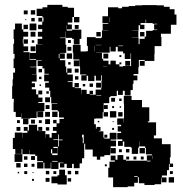

<svg xmlns="http://www.w3.org/2000/svg" viewBox="-20 -742 755 791"><path d="M72 -75H40V-107H72V-128H69V-108H43V-128H33V-174H41V-196H71V-174H72V-195H93V-203H78V-219H94V-204H99V-228H133V-204H138V-219H154V-203H139V-202H167V-175H168V-189H184V-175H193V-194H213V-203H198V-219H213V-234H199V-248H213V-234H225V-252H243V-258H223V-283H218V-288H193V-314H216V-316H191V-342H187V-368H183V-381H166V-401H181V-407H162V-435H181V-438H163V-460H155V-470H135V-492H152V-494H130V-467H105V-465H130V-437H111V-436H131V-406H111V-399H124V-383H111V-374H129V-353H138V-340H155V-322H138V-318H163V-284H135V-283H158V-259H134V-282H131V-256H104V-253H68V-275H67V-260H45V-281H36V-321H37V-335H30V-387H32V-415H34V-443H42V-461H36V-501H40V-520H35V-562H38V-581H36V-621H42V-645H70V-621H76V-581H74V-562H77V-551H96V-531H77V-527H102V-495H129V-523V-498H103V-524H128V-559H155V-560H135V-582H154V-591H136V-611H154V-622H137V-640H154V-653H138V-669H154V-653H159V-670H155V-676H131V-706H155V-712H175V-722H237V-714H259V-710H285V-672H307V-650H285V-672H278V-649H259V-641H276V-621H256V-638H255V-616H277V-620H315V-582H308V-559H284V-582H277V-586H251V-612H250V-587H227V-585H250V-558H253V-524H227V-522H247V-500H227V-494H249V-468H227H253V-443H257V-460H275V-442H258V-435H280V-407H259V-404H279V-383H287V-400H305V-382H288V-379H314V-355H315V-372H337V-355H349V-368H363V-354H350V-352H374V-373H397V-380H398V-409H400V-432H377H397V-410H375V-430H369V-408H343V-430H337V-410H315V-432H335V-435H310V-464H309V-492H308V-469H284V-493H307V-497H282V-525H307H280V-557H312V-530H336V-531H342V-553H338V-589H374V-585H398V-589H400V-617H426V-618H403V-644H426V-647H402V-675H425V-712H467V-708H483V-714H510V-717H537V-720H566V-721H626V-720H655V-714H679V-704H699V-682H707V-640H684V-603H643V-590H645V-552H617V-520H616V-491H576V-471H556V-491H576V-495H552V-465H525H550V-437H530V-431H546V-411H530V-397H527V-371H518V-349H494V-368H486V-351H466V-368H461V-346H435V-342H430V-317H407V-280H425V-262H407V-280H403V-254H374V-253H349H368V-230H375V-212H378V-219H394V-203H387V-201H406V-175H410V-171H432V-195H460V-167H436V-163H458V-139H436V-132H457V-110H435V-131H434V-103H410V-97H393V-84H379V-97H362V-126H331V-150H327V-90H318V-69H308V-49H284V-67H277V-50H255V-67H245V-52H227V-70H242V-72H221V-46H191V-72H189V-48H163V-72H159V-48H133V-74H157V-78H133V-100H125V-106H101V-125H100V-107H72ZM125 -682H107V-700H125ZM94 -683H78V-699H94ZM431 -651V-670H430V-651ZM123 -654H109V-668H123ZM88 -659H84V-663H88ZM550 -587H523V-586H551V-560H575H555V-582H576V-591H582V-615H609V-618H628V-620H615V-642H628V-644H609V-647H582V-661H580V-647H559V-640H575V-622H557V-638H551V-616H525V-615H550ZM130 -617H102V-645H130ZM95 -622H77V-640H95ZM304 -623H288V-639H304ZM126 -591H106V-611H126ZM96 -591H76V-611H96ZM395 -592H377V-610H395ZM575 -592H557V-610H575ZM95 -562H77V-580H95ZM272 -565H260V-577H272ZM121 -566H111V-576H121ZM374 -556H398V-557H374ZM480 -477H472V-468H487V-470H520V-495V-522H518V-499H494V-522H487V-554H468V-552H487V-530H465V-549H457V-530H435V-549H432V-525H400V-526H376V-525H400V-500H405V-492H427V-477H435V-492H457V-477H472V-485H480ZM371 -531V-553H370V-531ZM126 -531H106V-551H126ZM274 -533H258V-549H274ZM277 -500H255V-522H277ZM426 -501H406V-521H426ZM225 -502V-520H222V-502ZM480 -507H472V-515H480ZM102 -470V-495V-470ZM516 -471H496V-491H516ZM271 -476H261V-486H271ZM405 -469H420V-470H405ZM304 -443H288V-459H304ZM153 -444H139V-458H153ZM303 -414H289V-428H303ZM151 -416H141V-426H151ZM396 -381H376V-401H396ZM363 -384H349V-398H363ZM331 -386H321V-396H331ZM149 -388H143V-394H149ZM154 -353H138V-369H154ZM181 -356H171V-366H181ZM377 -347H397V-349H377ZM486 -141H466V-161H484V-168H463V-194H479V-200H465V-222H479V-228H463V-254H489V-238H490V-257H491V-286H507H491V-315H490V-347H522V-330H565V-300H595V-242H589V-238H623V-184H614V-172H647V-148H683V-94H680V-68H693V-54H679V-67H676V-41H668V-19H647V-11H666V9H646V-10H644V17H617V20H575V13H552V-12H548V11H533V26H506V29H446V-11H426V-51H431V-76H453V-81H436V-101H456V-84H464V-103H488V-84H499V-80H517H547H585V-102H606V-106H581V-133H578V-139H554V-160H553V-134H549V-108H523V-134H519V-137H492V-159H486ZM402 -322V-342V-322ZM186 -321H166V-341H186ZM454 -323H438V-339H454ZM481 -326H471V-336H481ZM424 -293H408V-309H424ZM184 -293H168V-309H184ZM450 -297H442V-305H450ZM479 -298H473V-304H479ZM459 -258H433V-284H459ZM217 -260H195V-282H217ZM186 -261H166V-281H186ZM485 -262H467V-280H485ZM97 -230H75V-252H97ZM186 -231H166V-251H186ZM124 -233H108V-249H124ZM62 -235H50V-247H62ZM152 -235H140V-247H152ZM389 -238H383V-244H389ZM448 -239H444V-243H448ZM64 -203H48V-219H64ZM183 -204H169V-218H183ZM450 -207H442V-215H450ZM219 -168H200V-165H220V-139H223V-164H238V-167H222V-188H219ZM321 -176V-152H325V-187H318V-176ZM422 -175H410V-187H422ZM217 -132V-110H218V-137H200V-132ZM577 -110H555V-132H577ZM513 -114H499V-128H513ZM482 -115H470V-127H482ZM195 -110V-127H190V-110ZM195 -103H217V-110H195ZM608 -87V-101H607V-87ZM124 -83H108V-99H124ZM93 -84H79V-98H93ZM572 -85H560V-97H572ZM512 -85H500V-97H512ZM542 -85H530V-97H542ZM585 -77H600V-80H585ZM195 -76H217V-79H195ZM65 -52H47V-70H65ZM93 -54H79V-68H93ZM122 -55H110V-67H122ZM420 -57H412V-65H420ZM255 18H217V13H192V-15H217V-20H224V-43H248V-20H255ZM183 -24H169V-38H183ZM273 -24H259V-38H273ZM303 -24H289V-38H303ZM92 -25H80V-37H92ZM212 -25H200V-37H212ZM692 -25H680V-37H692ZM59 -28H53V-34H59ZM118 -29H114V-33H118ZM533 -13H547V-16H533ZM697 10H675V-12H697ZM184 7H168V-9H184ZM273 6H259V-8H273ZM120 3H112V-5H120Z"/></svg>

Font: Rubik Storm
Style: Regular
Weight: 400
Designer: Hubert and Fischer, NaN
Foundry: Hubert and Fischer, NaN
Version: Version 2.201